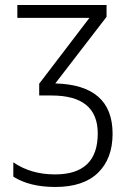

<svg xmlns="http://www.w3.org/2000/svg" viewBox="-20 -734 528 764"><path d="M404 -714H49V-663H336L136 -401V-354H185Q369 -354 369 -203Q369 -40 199 -40Q103 -40 33 -88V-31Q98 10 200 10Q312 10 370 -46.5Q428 -103 428 -202Q428 -396 200 -402L404 -667Z"/></svg>

Font: Noto Sans UI SemiCondensed Light
Style: Regular
Weight: 300
Width: 4
Designer: Monotype Design Team
Foundry: Monotype Imaging Inc.
Version: Version 1.901